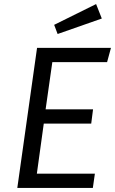

<svg xmlns="http://www.w3.org/2000/svg" viewBox="-20 -923 565 943"><path d="M506 -618H237L204 -386H437L428 -316H195L161 -70H446L436 0H65L162 -688H525ZM480 -832 263 -756 246 -801 452 -903Z"/></svg>

Font: Fira Sans Book
Style: Italic
Weight: 350
Italic angle: -8°
Designer: bBox Type GmbH & Carrois Corporate GbR & Edenspiekermann AG
Foundry: bBox Type GmbH & Carrois Corporate GbR & Edenspiekermann AG
Version: Version 4.301